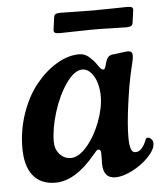

<svg xmlns="http://www.w3.org/2000/svg" viewBox="-48 -654 598 709"><g transform="rotate(-5 251.0 -300.0)"><path d="M311 -540Q285.2 -540 247.6 -538.8Q210 -537.6 192.4 -537.6Q180.2 -537.6 175.3 -540.8Q170.4 -543.9 171.4 -552.7L177.7 -597.7Q178.7 -606.4 184.6 -609.4Q190.4 -612.3 202.6 -612.3Q220.2 -612.3 257.1 -611.3Q293.9 -610.4 319.8 -610.4H330.6Q361.3 -610.4 397.2 -611.3Q433.1 -612.3 449.7 -612.3Q461.9 -612.3 466.8 -609.4Q471.7 -606.4 470.7 -597.7L464.4 -552.7Q463.4 -543.9 457.5 -540.8Q451.7 -537.6 439.5 -537.6Q422.9 -537.6 387.5 -538.8Q352.1 -540 321.3 -540ZM502.4 -102.1Q502.4 -80.1 476.8 -53Q451.2 -25.9 415.5 -7.6Q379.9 10.7 352.1 10.7Q306.6 10.7 306.6 -44.4Q306.6 -48.8 307.1 -64.2Q307.6 -79.6 307.1 -85Q306.2 -96.7 297.9 -96.7Q294.9 -96.7 292.2 -94.7Q289.6 -92.8 285.2 -87.4Q280.8 -82 278.8 -80.1Q203.6 11.2 129.4 11.2Q75.7 11.2 47.1 -24.2Q18.6 -59.6 18.6 -126Q18.6 -193.8 40.5 -256.1Q62.5 -318.4 97.2 -360.8Q131.8 -403.3 174.1 -428.5Q216.3 -453.6 257.3 -453.6Q268.1 -453.6 277.8 -449.7Q287.6 -445.8 295.9 -438Q304.2 -430.2 309.1 -424.8Q314 -419.4 320.8 -409.7Q327.6 -399.9 328.6 -398.4Q335.9 -389.6 342.3 -389.6Q349.1 -389.6 354 -413.6Q357.9 -427.2 363.5 -433.6Q369.1 -439.9 378.9 -441.9Q392.6 -442.9 411.6 -445.8Q430.7 -448.7 437.5 -448.7Q454.6 -448.7 454.6 -432.1Q454.6 -425.8 453.6 -419.7Q452.6 -413.6 449.2 -400.1Q445.8 -386.7 444.3 -379.4Q432.6 -330.1 422.4 -255.1Q412.1 -180.2 412.1 -131.3Q412.1 -77.6 430.7 -75.7Q444.3 -73.7 455.8 -85.7Q467.3 -97.7 474.6 -118.2Q478 -126 485.4 -124.5Q491.7 -123.5 498 -115.7Q502.4 -110.8 502.4 -102.1ZM264.2 -396.5Q234.9 -396.5 204.3 -353Q173.8 -309.6 155 -249.3Q136.2 -189 136.2 -139.6Q136.2 -111.8 153.1 -93.3Q169.9 -74.7 194.3 -74.7Q223.6 -74.7 254.4 -110.8Q285.2 -147 304.4 -198Q323.7 -249 323.7 -293Q323.7 -317.4 317.4 -340.3Q311 -363.3 296.9 -379.9Q282.7 -396.5 264.2 -396.5Z"/></g></svg>

Font: Cooper* SemiBold
Style: Italic
Weight: 600
Italic angle: -7°
Designer: Owen Earl
Foundry: indestructible type*
Version: Version 0.001